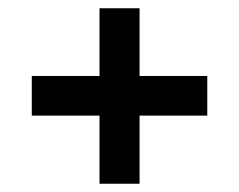

<svg xmlns="http://www.w3.org/2000/svg" viewBox="-20 -582 579 465"><path d="M57 -398H482V-302H57ZM221 -562H318V-137H221Z"/></svg>

Font: Pathway Extreme SemiCondensed
Style: Bold
Weight: 700
Width: 4
Version: Version 1.001;gftools[0.9.26]